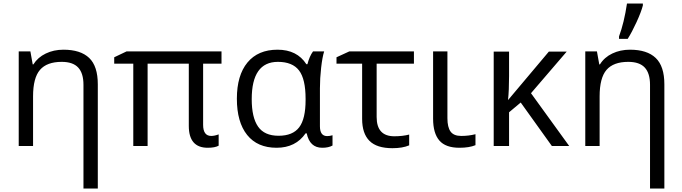

<svg xmlns="http://www.w3.org/2000/svg" viewBox="-20 -826 3858 1086"><path d="M452.1 240.2V-346.2Q452.1 -411.6 422.4 -443.8Q392.6 -476.1 329.1 -476.1Q245.1 -476.1 206.1 -430.7Q167 -385.3 167 -280.8V0H85.9V-535.2H151.9L165 -461.9H168.9Q193.8 -501.5 238.8 -523.2Q283.7 -544.9 338.9 -544.9Q435.5 -544.9 484.4 -498.3Q533.2 -451.7 533.2 -349.1V240.2Z M1128.9 -120.1Q1128.9 -57.1 1174.8 -57.1Q1193.4 -57.1 1216.8 -65.9V-2Q1195.8 9.8 1154.8 9.8Q1047.9 9.8 1047.9 -113.8V-465.8H814.9V0H733.9V-465.8H626V-502L695.8 -535.2H1232.9V-465.8H1128.9Z M1712.9 -462.9H1718.8Q1730.5 -507.8 1750.5 -535.2H1813.5Q1803.2 -502.9 1796.4 -442.9Q1789.6 -382.8 1789.6 -326.2V-111.8Q1789.6 -56.2 1830.6 -56.2Q1844.7 -56.2 1860.8 -61V-2.9Q1838.4 9.8 1802.7 9.8Q1731.9 9.8 1714.8 -71.8H1708.5Q1652.3 9.8 1544.4 9.8Q1436 9.8 1377.9 -62.7Q1319.8 -135.3 1319.8 -267.6Q1319.8 -399.9 1379.6 -472.4Q1439.5 -544.9 1549.8 -544.9Q1660.2 -544.9 1712.9 -462.9ZM1708.5 -259.8V-267.1Q1708.5 -378.9 1671.4 -427.5Q1634.3 -476.1 1551.8 -476.1Q1403.8 -476.1 1403.8 -265.1Q1403.8 -161.6 1439.7 -109.9Q1475.6 -58.1 1555.7 -58.1Q1635.7 -58.1 1672.1 -105.7Q1708.5 -153.3 1708.5 -259.8Z M2199.7 12.2Q2111.3 12.2 2069.8 -29.3Q2028.3 -70.8 2028.3 -153.8V-465.8H1883.3V-502L1955.6 -535.2H2321.3V-465.8H2110.4V-164.1Q2110.4 -55.2 2210.4 -55.2Q2256.8 -55.2 2294.4 -64.9V-3.9Q2256.8 12.2 2199.7 12.2Z M2429.7 -154.8V-535.2H2510.7V-157.2Q2510.7 -106.4 2528.6 -81.8Q2546.4 -57.1 2588.9 -57.1Q2631.3 -57.1 2669.4 -66.9V-4.9Q2634.3 9.8 2578.6 9.8Q2500.5 9.8 2465.1 -31.2Q2429.7 -72.3 2429.7 -154.8Z M2859.4 0H2772.5V-534.2H2859.4V-396Q2859.4 -314.9 2853.5 -259.8L3084.5 -534.2H3185.5L2983.4 -298.8L3199.7 0H3101.6L2925.3 -246.1L2859.4 -190.9Z M3656.7 240.2V-346.2Q3656.7 -411.6 3627 -443.8Q3597.2 -476.1 3533.7 -476.1Q3449.7 -476.1 3410.6 -430.7Q3371.6 -385.3 3371.6 -280.8V0H3290.5V-535.2H3356.4L3369.6 -461.9H3373.5Q3398.4 -502 3443.4 -523.4Q3488.3 -544.9 3543.5 -544.9Q3640.1 -544.9 3689 -498Q3737.8 -451.2 3737.8 -349.1V240.2ZM3616.2 -806.2V-794.9Q3606.9 -758.8 3580.6 -701.2Q3554.2 -643.6 3530.3 -606H3481.4V-620.1Q3510.3 -697.8 3526.4 -806.2Z"/></svg>

Font: OpenSans-Regular
Style: Regular
Weight: 400
Foundry: Ascender Corporation
Version: Version 1.10